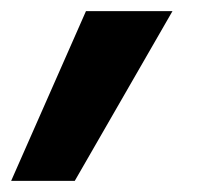

<svg xmlns="http://www.w3.org/2000/svg" viewBox="-118 -147 388 344"><path d="M-98 177 36 -127H191L16 177Z"/></svg>

Font: Red Hat Text VF
Style: Italic
Weight: 400
Italic angle: -12°
Designer: Pentagram, MCKL
Foundry: Pentagram, MCKL
Version: Version 1.023